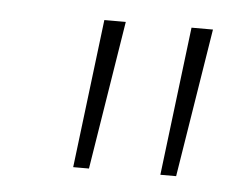

<svg xmlns="http://www.w3.org/2000/svg" viewBox="-32 -717 378 314"><g transform="rotate(5 157.5 -560.0)"><path d="M98.1 -438 127.9 -682.1H163.1L124 -438ZM241.2 -438 271 -682.1H306.2L267.1 -438Z"/></g></svg>

Font: Fira Sans Compressed UltraLight
Style: Italic
Weight: 200
Width: 3
Italic angle: -8°
Designer: Carrois Corporate & Edenspiekermann AG
Foundry: Carrois Corporate GbR & Edenspiekermann AG
Version: Version 4.203;PS 004.203;hotconv 1.0.88;makeotf.lib2.5.64775